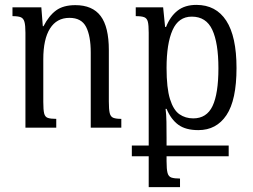

<svg xmlns="http://www.w3.org/2000/svg" viewBox="-20 -522 1035 785"><path d="M476 -36V0H351V-307Q351 -375 332 -412Q313 -449 264 -449Q212 -449 184.5 -405.5Q157 -362 157 -280V-105Q157 -73 160.5 -58.5Q164 -44 175.5 -40Q187 -36 210 -36V0H84V-388Q84 -418 80 -432.5Q76 -447 65 -451.5Q54 -456 31 -456V-492H149L155 -415H158Q180 -458 209.5 -479.5Q239 -501 288 -501Q358 -501 391.5 -456.5Q425 -412 425 -317V-107Q425 -75 428.5 -60Q432 -45 443 -40.5Q454 -36 476 -36Z M519 117V73H588V-388Q588 -419 584.5 -433Q581 -447 570 -451.5Q559 -456 535 -456V-492H647L655 -412H659Q676 -455 706 -478.5Q736 -502 783 -502Q863 -502 905 -437.5Q947 -373 947 -244Q947 -113 906 -51.5Q865 10 791 10Q739 10 709 -12Q679 -34 661 -77H657Q660 -54 660.5 -24Q661 6 661 42V73H915V117H661V137Q661 170 665 185Q669 200 681 204Q693 208 716 208V243H588V117ZM770 -38Q825 -38 849 -88.5Q873 -139 873 -243Q873 -346 848 -400Q823 -454 764 -454Q710 -454 685.5 -399Q661 -344 661 -244Q661 -162 675 -117Q689 -72 713.5 -55Q738 -38 770 -38Z"/></svg>

Font: Noto Serif Armenian Condensed
Style: Regular
Weight: 400
Width: 3
Designer: Monotype Design Team
Foundry: Monotype Imaging Inc.
Version: Version 2.008; ttfautohint (v1.8.4.7-5d5b)